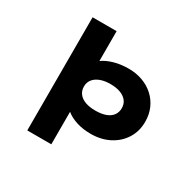

<svg xmlns="http://www.w3.org/2000/svg" viewBox="-197 -965 1443 1411"><g transform="rotate(30 524.5 -260.0)"><path d="M200 220V-740H404V-417L358 -426Q366 -458 401.5 -485Q437 -512 494 -529Q551 -546 621 -546Q684 -546 738.5 -526Q793 -506 833.5 -469Q874 -432 896.5 -381Q919 -330 919 -268Q919 -186 879 -123.5Q839 -61 770.5 -26Q702 9 616 9Q547 9 492.5 -9Q438 -27 403.5 -56Q369 -85 359 -117L404 -131V220ZM560 -156Q610 -156 646 -169Q682 -182 701 -207.5Q720 -233 720 -268Q720 -304 700.5 -329Q681 -354 645.5 -367.5Q610 -381 560 -381Q510 -381 474 -367Q438 -353 418.5 -328Q399 -303 399 -268Q399 -233 418.5 -207.5Q438 -182 474 -169Q510 -156 560 -156Z"/></g></svg>

Font: Lexend Zetta Black
Style: Regular
Weight: 900
Designer: Bonnie Shaver-Troup, Thomas Jockin
Foundry: Lexend
Version: Version 1.007